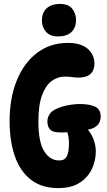

<svg xmlns="http://www.w3.org/2000/svg" viewBox="-20 -949 545 980"><path d="M469 -176Q469 -129 449 -86.5Q429 -44 387 -16.5Q345 11 277 11Q193 11 138 -31.5Q83 -74 56 -151Q29 -228 29 -331Q29 -448 65.5 -538Q102 -628 169 -679Q236 -730 327 -730Q392 -730 427 -700.5Q462 -671 462 -623Q462 -590 441.5 -571.5Q421 -553 382 -553Q366 -553 348.5 -555.5Q331 -558 310 -558Q274 -558 243.5 -535.5Q213 -513 194.5 -463Q176 -413 176 -329Q176 -224 205.5 -177Q235 -130 282 -130Q311 -130 321.5 -152Q332 -174 332 -220Q332 -244 324 -274Q314 -273 304.5 -273Q295 -273 287 -273Q251 -273 236.5 -287Q222 -301 222 -329Q222 -349 233 -366Q244 -383 267 -393Q292 -405 325 -411.5Q358 -418 389 -418Q437 -418 465.5 -404.5Q494 -391 494 -354Q494 -328 478.5 -311Q463 -294 429 -287Q450 -261 459.5 -232.5Q469 -204 469 -176ZM286 -929Q329 -929 348.5 -904.5Q368 -880 368 -847Q368 -807 344 -785Q320 -763 277 -763Q235 -763 214.5 -787Q194 -811 194 -844Q194 -886 219 -907.5Q244 -929 286 -929Z"/></svg>

Font: DynaPuff Condensed Medium
Style: Regular
Weight: 500
Width: 3
Designer: Toshi Omagari, Jennifer Daniel
Foundry: Google Fonts
Version: Version 2.000; ttfautohint (v1.8.4.7-5d5b)